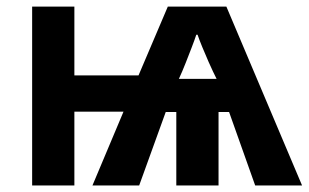

<svg xmlns="http://www.w3.org/2000/svg" viewBox="-20 -566 942 586"><path d="M670.9 -545.9 901.9 0H758.8L679.2 -224.1H647V0H518.1V-224.1H485.8L404.8 0H262.2L356.9 -225.1H207V0H78.1V-545.9H207V-335.9H402.8L492.2 -545.9ZM583 -460H579.1Q574.2 -444.8 564.7 -420.2Q555.2 -395.5 546.9 -374.5Q538.6 -353.5 536.1 -348.1L525.9 -325.2H641.1L629.9 -348.1Q626 -356 616.7 -377Q607.4 -397.9 597.7 -421.6Q587.9 -445.3 583 -460Z"/></svg>

Font: Open Sans
Style: Bold
Weight: 700
Designer: Monotype Design Team
Foundry: Monotype Imaging Inc.
Version: Version 3.000; ttfautohint (v1.8.4)